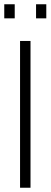

<svg xmlns="http://www.w3.org/2000/svg" viewBox="-40 -880 237 900"><path d="M54 0V-688H103V0ZM-20 -794V-860H29V-794ZM129 -794V-860H177V-794Z"/></svg>

Font: Saira UltraCondensed Light
Style: Regular
Weight: 300
Width: 1
Designer: Hector Gatti with collaboration of the Omnibus-Type team
Foundry: Omnibus-Type
Version: Version 1.101